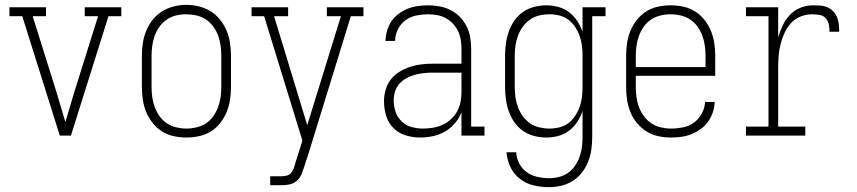

<svg xmlns="http://www.w3.org/2000/svg" viewBox="-20 -560 3540 793"><path d="M227 0 72 -493H19V-530H170V-493H115L214 -177Q223 -147 232 -116.5Q241 -86 250 -56Q259 -86 268 -116.5Q277 -147 286 -177L385 -493H330V-530H481V-493H428L273 0Z M750 8Q724 8 698 2.5Q672 -3 649.5 -17Q627 -31 610.5 -52Q594 -73 584 -97Q574 -121 570 -147.5Q566 -174 566 -200V-330Q566 -356 570 -382.5Q574 -409 584 -433Q594 -457 610.5 -478Q627 -499 649.5 -513Q672 -527 698 -533.5Q724 -540 750 -540Q776 -540 802 -533.5Q828 -527 850.5 -513Q873 -499 889.5 -478Q906 -457 916 -433Q926 -409 930 -382.5Q934 -356 934 -330V-200Q934 -174 930 -147.5Q926 -121 916 -97Q906 -73 889.5 -52Q873 -31 850.5 -17Q828 -3 802 2.5Q776 8 750 8ZM750 -29Q771 -29 792 -34Q813 -39 830.5 -50.5Q848 -62 860.5 -79.5Q873 -97 880.5 -117Q888 -137 891 -158Q894 -179 894 -200V-330Q894 -351 891 -372.5Q888 -394 880.5 -414Q873 -434 860 -451.5Q847 -469 829 -480.5Q811 -492 790 -496.5Q769 -501 748 -501Q727 -501 706.5 -496Q686 -491 668.5 -479Q651 -467 638.5 -449.5Q626 -432 619 -412.5Q612 -393 609 -372Q606 -351 606 -330V-200Q606 -179 609 -158Q612 -137 619.5 -117Q627 -97 639.5 -79.5Q652 -62 669.5 -50.5Q687 -39 708 -34Q729 -29 750 -29Z M1096 205V168H1143Q1153 168 1163.5 165.5Q1174 163 1181 155.5Q1188 148 1192 138Q1196 128 1199 118V117Q1199 117 1199 117Q1199 117 1199 117Q1199 117 1199 116.5Q1199 116 1199 116L1229 21L1071 -493H1019V-530H1170V-493H1112L1249 -43L1388 -493H1330V-530H1481V-493H1429L1254 75L1237 127Q1232 143 1225.5 159Q1219 175 1206 186.5Q1193 198 1176.5 201.5Q1160 205 1143 205Z M1715 8Q1685 8 1655.5 -1Q1626 -10 1605 -31Q1584 -52 1575 -81.5Q1566 -111 1566 -141Q1566 -165 1572.5 -188.5Q1579 -212 1593.5 -231Q1608 -250 1629 -263Q1650 -276 1672.5 -283.5Q1695 -291 1719 -294Q1743 -297 1768 -297H1886V-358Q1886 -377 1883 -395.5Q1880 -414 1872 -431Q1864 -448 1851 -462Q1838 -476 1821.5 -485Q1805 -494 1786 -497.5Q1767 -501 1748 -501Q1724 -501 1699.5 -496Q1675 -491 1655 -476.5Q1635 -462 1623.5 -439Q1612 -416 1612 -391H1572Q1573 -413 1579 -434Q1585 -455 1597 -472.5Q1609 -490 1626.5 -503Q1644 -516 1664 -524Q1684 -532 1705.5 -535Q1727 -538 1748 -538Q1772 -538 1796 -533.5Q1820 -529 1841 -518.5Q1862 -508 1879 -490.5Q1896 -473 1907 -451.5Q1918 -430 1922 -406Q1926 -382 1926 -358V-37H1981V0H1886V-96Q1876 -71 1858.5 -50.5Q1841 -30 1817.5 -16.5Q1794 -3 1767.5 2.5Q1741 8 1715 8ZM1727 -29Q1748 -29 1768.5 -32.5Q1789 -36 1808 -44.5Q1827 -53 1842.5 -67.5Q1858 -82 1868 -100Q1878 -118 1882 -138.5Q1886 -159 1886 -180V-260H1768Q1749 -260 1730 -258Q1711 -256 1693.5 -251Q1676 -246 1659 -237Q1642 -228 1629.5 -214Q1617 -200 1611.5 -181.5Q1606 -163 1606 -145Q1606 -121 1614 -98Q1622 -75 1639 -58.5Q1656 -42 1679.5 -35.5Q1703 -29 1727 -29Z M2247 213Q2215 213 2183.5 205.5Q2152 198 2127 178.5Q2102 159 2088 129.5Q2074 100 2072 69H2112Q2113 93 2124.5 115Q2136 137 2155.5 151Q2175 165 2199 170.5Q2223 176 2247 176Q2268 176 2288.5 171Q2309 166 2326 154Q2343 142 2355 124.5Q2367 107 2374 87Q2381 67 2383.5 46.5Q2386 26 2386 5V-101Q2378 -78 2364 -56.5Q2350 -35 2330 -20Q2310 -5 2285.5 1.5Q2261 8 2236 8Q2211 8 2186 1.5Q2161 -5 2140 -19.5Q2119 -34 2104.5 -55Q2090 -76 2081.5 -100Q2073 -124 2069.5 -149.5Q2066 -175 2066 -200V-330Q2066 -355 2069.5 -380.5Q2073 -406 2081.5 -430Q2090 -454 2104.5 -475Q2119 -496 2140 -510.5Q2161 -525 2186 -531.5Q2211 -538 2236 -538Q2261 -538 2285.5 -531.5Q2310 -525 2330 -510Q2350 -495 2364 -473.5Q2378 -452 2386 -429V-530H2481V-493H2426V5Q2426 31 2422.5 57Q2419 83 2409.5 107Q2400 131 2384 152Q2368 173 2346 187Q2324 201 2298.5 207Q2273 213 2247 213ZM2249 -29Q2270 -29 2290.5 -34Q2311 -39 2327.5 -51.5Q2344 -64 2355.5 -81.5Q2367 -99 2374 -118.5Q2381 -138 2383.5 -158.5Q2386 -179 2386 -200V-330Q2386 -351 2383.5 -371.5Q2381 -392 2374 -411.5Q2367 -431 2355.5 -448.5Q2344 -466 2327.5 -478.5Q2311 -491 2290.5 -496Q2270 -501 2249 -501Q2228 -501 2207 -496Q2186 -491 2169 -479Q2152 -467 2139.5 -450Q2127 -433 2119.5 -413Q2112 -393 2109 -372Q2106 -351 2106 -330V-200Q2106 -179 2109 -158Q2112 -137 2119.5 -117Q2127 -97 2139.5 -80Q2152 -63 2169 -51Q2186 -39 2207 -34Q2228 -29 2249 -29Z M2751 8Q2725 8 2699 2.5Q2673 -3 2650.5 -17Q2628 -31 2611 -51.5Q2594 -72 2584 -96.5Q2574 -121 2570 -147.5Q2566 -174 2566 -200V-330Q2566 -356 2570 -382.5Q2574 -409 2584 -433Q2594 -457 2610.5 -478Q2627 -499 2649.5 -513Q2672 -527 2698 -532.5Q2724 -538 2750 -538Q2776 -538 2802 -532.5Q2828 -527 2850.5 -513Q2873 -499 2889.5 -478Q2906 -457 2916 -433Q2926 -409 2930 -382.5Q2934 -356 2934 -330V-247H2606V-200Q2606 -179 2609 -157.5Q2612 -136 2619.5 -116.5Q2627 -97 2640 -79.5Q2653 -62 2670.5 -50.5Q2688 -39 2709 -34Q2730 -29 2751 -29Q2776 -29 2801 -34Q2826 -39 2846 -53.5Q2866 -68 2878.5 -91Q2891 -114 2892 -139H2932Q2931 -117 2924 -96Q2917 -75 2904.5 -57.5Q2892 -40 2874 -27Q2856 -14 2836 -6Q2816 2 2794.5 5Q2773 8 2751 8ZM2606 -283H2894V-330Q2894 -351 2891 -372Q2888 -393 2880.5 -413Q2873 -433 2860.5 -450.5Q2848 -468 2830.5 -479.5Q2813 -491 2792 -496Q2771 -501 2750 -501Q2729 -501 2708 -496Q2687 -491 2669.5 -479.5Q2652 -468 2639.5 -450.5Q2627 -433 2619.5 -413Q2612 -393 2609 -372Q2606 -351 2606 -330Z M3061 0V-37H3154V-493H3061V-530H3194V-405Q3201 -430 3212.5 -454.5Q3224 -479 3242.5 -498.5Q3261 -518 3286 -528Q3311 -538 3337 -538Q3352 -538 3367.5 -537Q3383 -536 3397 -530Q3411 -524 3421.5 -513Q3432 -502 3437.5 -488Q3443 -474 3444.5 -459Q3446 -444 3446 -429H3406Q3406 -444 3403 -459Q3400 -474 3390 -485Q3380 -496 3364.5 -498.5Q3349 -501 3334 -501Q3310 -501 3287 -492Q3264 -483 3247.5 -465Q3231 -447 3220.5 -424.5Q3210 -402 3204 -378Q3198 -354 3196 -329.5Q3194 -305 3194 -281V-37H3306V0Z"/></svg>

Font: Iosevka Slab Extralight
Style: Regular
Weight: 200
Monospace: yes
Designer: Belleve Invis
Foundry: Belleve Invis
Version: Version 11.1.1; ttfautohint (v1.8.3)